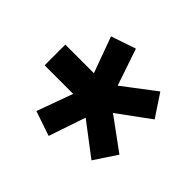

<svg xmlns="http://www.w3.org/2000/svg" viewBox="-120 -714 840 840"><g transform="rotate(-45 300.0 -294.0)"><path d="M191 -40 87 -109 201 -259 30 -317 69 -432 236 -371V-548H364V-371L531 -432L570 -317L399 -259L513 -109L409 -40L300 -189Z"/></g></svg>

Font: Lilex
Style: Regular
Weight: 400
Monospace: yes
Designer: Mike Abbink, Paul van der Laan, Pieter van Rosmalen, Mikhael Khrustik
Foundry: Mikhael Khrustik
Version: Version 2.510